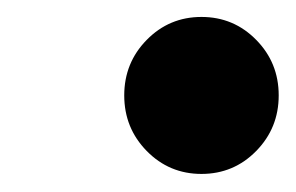

<svg xmlns="http://www.w3.org/2000/svg" viewBox="-20 -478 341 221"><path d="M274.9 -304.2Q249 -277.8 211.9 -277.8Q174.8 -277.8 148.9 -304.2Q123 -330.6 123 -368.2Q123 -405.8 148.9 -432.1Q174.8 -458.5 211.9 -458.5Q249 -458.5 274.9 -432.1Q300.8 -405.8 300.8 -368.2Q300.8 -330.6 274.9 -304.2Z"/></svg>

Font: Cursive Sans
Style: Bold
Weight: 700
Italic angle: -15°
Designer: Wojciech Kalinowski "wmk69" (wmk69@o2.pl)
Foundry: Wojciech Kalinowski "wmk69" (wmk69@o2.pl)
Version: Wersja 3.1.0; 2022-02-18